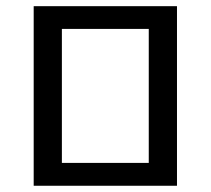

<svg xmlns="http://www.w3.org/2000/svg" viewBox="-20 -595 675 615"><path d="M87.9 -575.2H546.9V0H87.9ZM456.5 -73.2V-502.4H178.2V-73.2Z"/></svg>

Font: Heebo
Style: Regular
Weight: 400
Designer: Oded Ezer
Foundry: Meir Sadan
Version: Version 2.001; ttfautohint (v1.5.14-ce02) -l 8 -r 50 -G 200 